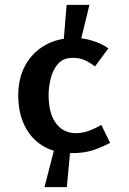

<svg xmlns="http://www.w3.org/2000/svg" viewBox="-20 -642 530 790"><path d="M289 -486Q322 -486 360 -474.5Q398 -463 426 -443L371 -369Q349 -385 328.5 -394.5Q308 -404 279 -404Q240 -404 218.5 -379Q197 -354 188.5 -318.5Q180 -283 180 -251Q180 -175 210.5 -134.5Q241 -94 293 -94Q339 -94 397 -128L433 -54Q392 -33 357.5 -22.5Q323 -12 276 -12Q204 -12 155 -42.5Q106 -73 80.5 -126.5Q55 -180 55 -249Q55 -320 84 -373Q113 -426 165.5 -456Q218 -486 289 -486ZM271 -43 255 128H163L207 -43ZM241 -462 254 -622H348L309 -462Z"/></svg>

Font: Rosario Light
Style: Bold
Weight: 700
Version: Version 1.101; ttfautohint (v1.8.1.43-b0c9)